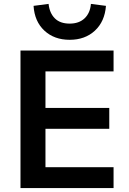

<svg xmlns="http://www.w3.org/2000/svg" viewBox="-20 -964 663 984"><path d="M85 0V-705H562V-598H213V-411H540V-304H213V-107H562V0ZM337 -760Q258 -760 207.5 -807Q157 -854 152 -934L229 -944Q234 -897 261 -870Q288 -843 337 -843Q385 -843 413.5 -870Q442 -897 446 -944L523 -934Q517 -854 466.5 -807Q416 -760 337 -760Z"/></svg>

Font: Nunito Sans 10pt
Style: Bold
Weight: 700
Designer: Vernon Adams
Foundry: Vernon Adams
Version: Version 3.101;gftools[0.9.27]